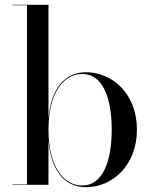

<svg xmlns="http://www.w3.org/2000/svg" viewBox="-20 -770 637 800"><path d="M92.5 -748V-2H32V0H182V-183C193 -60 248.5 10 338.5 10C447.5 10 550.5 -80 550.5 -230C550.5 -380 447.5 -469 338.5 -469C248.5 -469 193 -400 182 -277V-750H32V-748ZM182 -230C182 -384 245 -462 323 -462C407 -462 445.5 -364 445.5 -230C445.5 -96 407 3 323 3C245 3 182 -76 182 -230Z"/></svg>

Font: Bodoni* 96pt
Style: Regular
Weight: 400
Version: Version 2.3